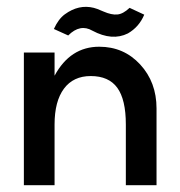

<svg xmlns="http://www.w3.org/2000/svg" viewBox="-20 -543 529 563"><path d="M251 -453Q215 -474 180 -439L138 -458Q151 -487 170 -501Q211 -531 255 -520Q261 -519 284 -509Q307 -499 324 -500.5Q341 -502 360 -520L403 -500Q388 -464 355 -445Q309 -422 251 -453ZM271 -406Q343 -406 391 -354Q439 -302 439 -225V0H349V-178Q349 -251 324 -285.5Q299 -320 246 -320Q195 -320 167.5 -283Q140 -246 140 -178V-168V0H50V-389H140V-321Q186 -406 271 -406Z"/></svg>

Font: MB Grotesk
Style: Regular
Weight: 400
Designer: Nawras Khrais
Foundry: Nawras Khrais
Version: Version 1.000;PS 001.000;hotconv 1.0.88;makeotf.lib2.5.64775